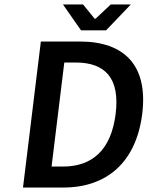

<svg xmlns="http://www.w3.org/2000/svg" viewBox="-20 -840 665 860"><path d="M83 0H264C458 0 590 -113 617 -330C644 -546 538 -654 338 -654H163ZM211 -94 268 -560H319C451 -560 518 -490 498 -330C478 -169 394 -94 262 -94ZM476 -820 408 -756H404L352 -820H262L343 -704H455L566 -820Z"/></svg>

Font: Falling Sky
Style: Obl
Weight: 400
Designer: Paul D. Hunt
Foundry: Adobe Systems Incorporated
Version: Version 1.02